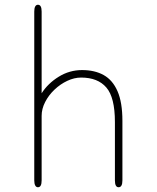

<svg xmlns="http://www.w3.org/2000/svg" viewBox="-20 -782 659 807"><path d="M478.5 5Q463 5 463 -24V-269Q463 -372.5 427 -414.2Q391 -456 321 -456Q292 -456 262.8 -442.2Q233.5 -428.5 209 -405.2Q184.5 -382 169.8 -353.2Q155 -324.5 155 -295V-24Q155 5 139.5 5Q132 5 128 -2.5Q124 -10 124 -24V-733.5Q124 -747.5 128 -754.8Q132 -762 139.5 -762Q155 -762 155 -733.5V-390Q181.5 -431.5 226.8 -459.5Q272 -487.5 325 -487.5Q378 -487.5 415.8 -466.5Q453.5 -445.5 474 -398.5Q494.5 -351.5 494.5 -274V-24Q494.5 5 478.5 5Z"/></svg>

Font: Sono Monospace ExtraLight
Style: Regular
Weight: 250
Version: Version 2.112